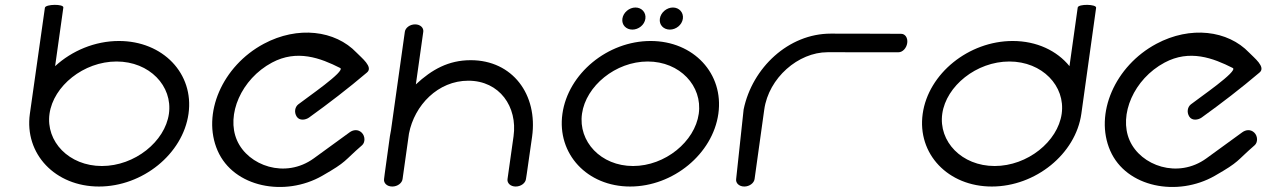

<svg xmlns="http://www.w3.org/2000/svg" viewBox="-20 -750 5092 772"><path d="M160.5 -718.7 100.1 -292.6C77.4 -131.1 202.1 0 377.9 0C553.7 0 715.3 -131.1 738 -292.6C760.7 -454.1 635.2 -585.2 458.3 -585.2C361.6 -585.2 269.2 -546 201.6 -484C205.9 -514.6 230.4 -689.1 234.7 -719.7C236.8 -734.7 162.6 -733.7 160.5 -718.7ZM659.2 -292.6C643.6 -181.1 522 -82.5 389.6 -82.5C257.3 -82.5 163.4 -181.1 179.1 -292.6C194.7 -404.1 316.3 -502.7 448.7 -502.7C581 -502.7 674.9 -404.1 659.2 -292.6Z M1435.8 -166C1448.7 -177.1 1449 -202.8 1434 -217C1419 -231.1 1399.9 -228.2 1386.1 -218.2L1241.8 -113.3C1127.2 -30 977.5 -83.6 932.9 -185.8C888.3 -287.9 949.8 -432.2 1073.7 -498.4C1174.2 -552.1 1268.5 -516.8 1347.8 -476.6C1371.1 -464.7 1211.3 -355.6 1179.1 -330.2C1165.8 -319.6 1161.9 -298.5 1173 -281.1C1184.2 -263.6 1208.6 -267.5 1222.5 -277.3C1302.2 -334.6 1380.1 -394.5 1455.2 -458.2C1482.6 -480.4 1432.7 -518.3 1413.6 -538.4C1327.8 -628.4 1177.1 -646.8 1040.7 -573.9C873.8 -484.8 790.4 -292.1 855 -144.1C919.6 3.9 1125.7 42.6 1275.5 -43.1C1377.3 -101.3 1360.3 -100.6 1435.8 -166Z M1557.1 0H1557.4C1578.3 0 1596.4 -13.8 1598.6 -29.8L1624.4 -212.9C1646.4 -327 1741.1 -425.5 1863 -425.5C1988.7 -425.5 2061.5 -320.7 2044.9 -202.1C2028.2 -83.5 2020.6 -29.8 2020.6 -29.8C2018.4 -13.8 2032.6 0 2053.5 0C2074.4 0 2092.5 -13.7 2094.7 -29.5C2094.7 -29.5 2095.5 -30 2119.4 -200C2143.3 -370 2040.7 -508 1872.8 -508C1783.3 -508 1716.3 -470.4 1652.1 -410.7L1682 -622.9C1683.7 -638.5 1669.9 -652 1649 -652C1628.1 -652 1610 -638.2 1607.8 -622.2C1607.6 -622.1 1576.3 -398.7 1552.2 -226.9C1550.4 -218.7 1548.9 -210.4 1547.7 -202.1C1523.6 -30.3 1524.2 -29.8 1524.2 -29.8C1522 -13.8 1536.2 0 1557.1 0Z M2320.1 -292.6C2335.8 -404.1 2455 -502.7 2584.4 -502.7C2713.8 -502.7 2805.3 -404.1 2789.6 -292.6C2774 -181.1 2654.8 -82.5 2525.3 -82.5C2395.9 -82.5 2304.4 -181.1 2320.1 -292.6ZM2241.4 -292.6C2218.7 -131.1 2340.9 0 2513.7 0C2686.6 0 2845.7 -131.1 2868.4 -292.6C2891.1 -454.1 2768.8 -585.2 2596 -585.2C2423.2 -585.2 2264.1 -454.1 2241.4 -292.6ZM2522.6 -631C2547.6 -631 2571.5 -649.8 2575 -674.8C2578.5 -699.8 2560.1 -719.8 2535.1 -719.8C2510.1 -719.8 2486 -699.8 2482.5 -674.8C2479 -649.8 2497.6 -631 2522.6 -631ZM2673.3 -631C2698.3 -631 2722.1 -649.8 2725.7 -674.8C2729.2 -699.8 2710.7 -719.8 2685.7 -719.8C2660.7 -719.8 2636.7 -699.8 2633.2 -674.8C2629.6 -649.8 2648.3 -631 2673.3 -631Z M3014 -29.9C3013.9 -29.9 3035.1 -182.9 3053 -309.8C3070.8 -436.7 3189.6 -540 3307.5 -540C3425.4 -540 3593 -539.9 3593 -539.9C3608.9 -539.9 3624.9 -556.1 3627.8 -577C3630.8 -597.9 3619.4 -614 3603.6 -614C3603.6 -614 3489.8 -614.8 3320.2 -614.8C3150.5 -614.8 3004.6 -477.6 2970 -309.8C2970 -309.8 2939.9 -29.9 2939.9 -29.9C2937.7 -13.9 2951.8 0 2972.7 0C2993.6 0 3011.7 -13.9 3014 -29.9Z M4387.3 -718.7C4389.4 -733.7 4315.4 -734.7 4313.3 -719.7C4309 -689.1 4284.5 -514.6 4280.2 -484C4230 -546 4148.6 -585.2 4051.9 -585.2C3875.1 -585.2 3712.7 -454.1 3690 -292.6C3667.3 -131.1 3792 0 3967.8 0C4143.7 0 4305.2 -131.1 4327.9 -292.6ZM3768.7 -292.6C3784.4 -404.1 3906 -502.7 4038.4 -502.7C4170.7 -502.7 4264.6 -404.1 4248.9 -292.6C4233.2 -181.1 4111.7 -82.5 3979.3 -82.5C3846.9 -82.5 3753.1 -181.1 3768.7 -292.6Z M5024.8 -166C5037.7 -177.1 5038 -202.8 5023 -217C5008 -231.1 4988.9 -228.2 4975.1 -218.2L4830.8 -113.3C4716.2 -30 4566.5 -83.6 4521.9 -185.8C4477.3 -287.9 4538.8 -432.2 4662.7 -498.4C4763.2 -552.1 4857.5 -516.8 4936.8 -476.6C4960.1 -464.7 4800.3 -355.6 4768.1 -330.2C4754.8 -319.6 4750.9 -298.5 4762 -281.1C4773.2 -263.6 4797.6 -267.5 4811.5 -277.3C4891.2 -334.6 4969.1 -394.5 5044.2 -458.2C5071.6 -480.4 5021.7 -518.3 5002.6 -538.4C4916.8 -628.4 4766.1 -646.8 4629.7 -573.9C4462.8 -484.8 4379.4 -292.1 4444 -144.1C4508.6 3.9 4714.7 42.6 4864.5 -43.1C4966.3 -101.3 4949.3 -100.6 5024.8 -166Z"/></svg>

Font: Hi.
Style: Tall Oblique
Weight: 400
Designer: Mew Too, Robert Jablonski
Foundry: Cannot Into Space Fonts
Version: Version 1.996